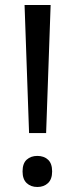

<svg xmlns="http://www.w3.org/2000/svg" viewBox="-20 -734 299 766"><path d="M164 -203H96L78 -714H182ZM70 -50Q70 -82 86.5 -97Q103 -112 129 -112Q155 -112 171.5 -97Q188 -82 188 -50Q188 -19 171.5 -3.5Q155 12 129 12Q103 12 86.5 -3.5Q70 -19 70 -50Z"/></svg>

Font: Noto Sans Thai Looped UI Narrow
Style: Regular
Weight: 400
Width: 4
Designer: Cadson Demak Team
Foundry: Cadson Demak Co., Ltd.
Version: Version 1.000